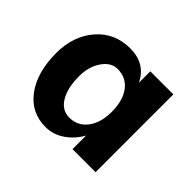

<svg xmlns="http://www.w3.org/2000/svg" viewBox="-92 -830 548 548"><g transform="rotate(45 182.5 -556.0)"><path d="M143 -391Q84 -391 49.5 -438Q15 -485 15 -562Q15 -631 54 -676Q93 -721 155 -721Q217 -721 242 -669V-715H335V-401H242V-456Q227 -428 200.5 -409.5Q174 -391 143 -391ZM172 -458Q205 -458 225.5 -484.5Q246 -511 246 -555Q246 -601 226 -627.5Q206 -654 171 -654Q145 -654 126.5 -627Q108 -600 108 -562Q108 -514 125 -486Q142 -458 172 -458Z"/></g></svg>

Font: Lexend Deca
Style: Regular
Weight: 400
Designer: Bonnie Shaver-Troup, Thomas Jockin
Foundry: Lexend
Version: Version 1.008; ttfautohint (v1.8.4.7-5d5b)